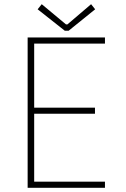

<svg xmlns="http://www.w3.org/2000/svg" viewBox="-20 -899 602 919"><path d="M112.3 0V-719.7H482.4V-690.4H143.6V-383.8H434.6V-354.5H143.6V-29.3H482.4V0ZM179.7 -878.9 295.9 -782.2H302.7L416 -878.9L435.5 -854.5L308.6 -752H290L160.2 -854.5Z"/></svg>

Font: Reddit Mono ExtraLight
Style: Regular
Weight: 250
Monospace: yes
Designer: Stephen Hutchings
Foundry: Reddit
Version: Version 1.014